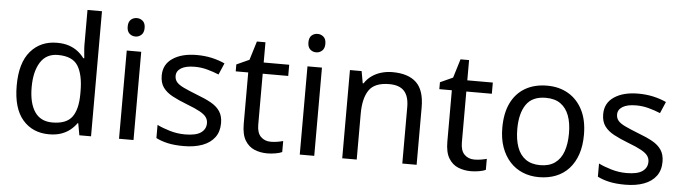

<svg xmlns="http://www.w3.org/2000/svg" viewBox="-48 -956 4129 1162"><g transform="rotate(5 2017.0 -375.0)"><path d="M275 10Q175 10 115 -59.5Q55 -129 55 -267Q55 -405 115.5 -475.5Q176 -546 276 -546Q318 -546 349 -535.5Q380 -525 403 -507Q426 -489 442 -467H448Q447 -480 444.5 -505.5Q442 -531 442 -546V-760H530V0H459L446 -72H442Q426 -49 403 -30.5Q380 -12 348.5 -1Q317 10 275 10ZM289 -63Q374 -63 408.5 -109.5Q443 -156 443 -250V-266Q443 -366 410 -419.5Q377 -473 288 -473Q217 -473 181.5 -416.5Q146 -360 146 -265Q146 -169 181.5 -116Q217 -63 289 -63Z M788 -536V0H700V-536ZM745 -737Q765 -737 780.5 -723.5Q796 -710 796 -681Q796 -653 780.5 -639Q765 -625 745 -625Q723 -625 708 -639Q693 -653 693 -681Q693 -710 708 -723.5Q723 -737 745 -737Z M1307 -148Q1307 -96 1281 -61Q1255 -26 1207 -8Q1159 10 1093 10Q1037 10 996.5 1Q956 -8 925 -24V-104Q957 -88 1002.5 -74.5Q1048 -61 1095 -61Q1162 -61 1192 -82.5Q1222 -104 1222 -140Q1222 -160 1211 -176Q1200 -192 1171.5 -208Q1143 -224 1090 -244Q1038 -264 1001 -284Q964 -304 944 -332Q924 -360 924 -404Q924 -472 979.5 -509Q1035 -546 1125 -546Q1174 -546 1216.5 -536.5Q1259 -527 1296 -510L1266 -440Q1232 -454 1195 -464Q1158 -474 1119 -474Q1065 -474 1036.5 -456.5Q1008 -439 1008 -409Q1008 -387 1021 -371.5Q1034 -356 1064.5 -341.5Q1095 -327 1146 -307Q1197 -288 1233 -268Q1269 -248 1288 -219.5Q1307 -191 1307 -148Z M1616 -62Q1636 -62 1657 -65.5Q1678 -69 1691 -73V-6Q1677 1 1651 5.5Q1625 10 1601 10Q1559 10 1523.5 -4.5Q1488 -19 1466 -55Q1444 -91 1444 -156V-468H1368V-510L1445 -545L1480 -659H1532V-536H1687V-468H1532V-158Q1532 -109 1555.5 -85.5Q1579 -62 1616 -62Z M1886 -536V0H1798V-536ZM1843 -737Q1863 -737 1878.5 -723.5Q1894 -710 1894 -681Q1894 -653 1878.5 -639Q1863 -625 1843 -625Q1821 -625 1806 -639Q1791 -653 1791 -681Q1791 -710 1806 -723.5Q1821 -737 1843 -737Z M2314 -546Q2410 -546 2459 -499.5Q2508 -453 2508 -349V0H2421V-343Q2421 -408 2392 -440Q2363 -472 2301 -472Q2212 -472 2178 -422Q2144 -372 2144 -278V0H2056V-536H2127L2140 -463H2145Q2163 -491 2189.5 -509.5Q2216 -528 2248 -537Q2280 -546 2314 -546Z M2853 -62Q2873 -62 2894 -65.5Q2915 -69 2928 -73V-6Q2914 1 2888 5.5Q2862 10 2838 10Q2796 10 2760.5 -4.5Q2725 -19 2703 -55Q2681 -91 2681 -156V-468H2605V-510L2682 -545L2717 -659H2769V-536H2924V-468H2769V-158Q2769 -109 2792.5 -85.5Q2816 -62 2853 -62Z M3501 -269Q3501 -202 3483.5 -150.5Q3466 -99 3433.5 -63Q3401 -27 3354.5 -8.5Q3308 10 3251 10Q3198 10 3153 -8.5Q3108 -27 3075 -63Q3042 -99 3023.5 -150.5Q3005 -202 3005 -269Q3005 -358 3035 -419.5Q3065 -481 3121 -513.5Q3177 -546 3254 -546Q3327 -546 3382.5 -513.5Q3438 -481 3469.5 -419.5Q3501 -358 3501 -269ZM3096 -269Q3096 -206 3112.5 -159.5Q3129 -113 3164 -88Q3199 -63 3253 -63Q3307 -63 3342 -88Q3377 -113 3393.5 -159.5Q3410 -206 3410 -269Q3410 -333 3393 -378Q3376 -423 3341.5 -447.5Q3307 -472 3252 -472Q3170 -472 3133 -418Q3096 -364 3096 -269Z M3989 -148Q3989 -96 3963 -61Q3937 -26 3889 -8Q3841 10 3775 10Q3719 10 3678.5 1Q3638 -8 3607 -24V-104Q3639 -88 3684.5 -74.5Q3730 -61 3777 -61Q3844 -61 3874 -82.5Q3904 -104 3904 -140Q3904 -160 3893 -176Q3882 -192 3853.5 -208Q3825 -224 3772 -244Q3720 -264 3683 -284Q3646 -304 3626 -332Q3606 -360 3606 -404Q3606 -472 3661.5 -509Q3717 -546 3807 -546Q3856 -546 3898.5 -536.5Q3941 -527 3978 -510L3948 -440Q3914 -454 3877 -464Q3840 -474 3801 -474Q3747 -474 3718.5 -456.5Q3690 -439 3690 -409Q3690 -387 3703 -371.5Q3716 -356 3746.5 -341.5Q3777 -327 3828 -307Q3879 -288 3915 -268Q3951 -248 3970 -219.5Q3989 -191 3989 -148Z"/></g></svg>

Font: ugurmukhi85
Style: Book
Weight: 400
Designer: Jelle Bosma - Monotype Design Team
Foundry: Monotype Imaging Inc.
Version: Version 2.003